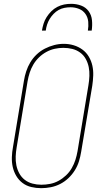

<svg xmlns="http://www.w3.org/2000/svg" viewBox="-20 -975 540 1003"><path d="M195 8Q169 8 143.5 2Q118 -4 98 -19Q78 -34 65 -56Q52 -78 46.5 -103Q41 -128 42 -155Q43 -182 48 -208L105 -553Q109 -578 117 -602.5Q125 -627 138.5 -649.5Q152 -672 171.5 -690.5Q191 -709 214.5 -721Q238 -733 263 -739.5Q288 -746 313 -746Q340 -746 365 -738.5Q390 -731 410.5 -716Q431 -701 444 -679Q457 -657 462.5 -632Q468 -607 467 -580.5Q466 -554 462 -527L404 -182Q400 -157 392.5 -132.5Q385 -108 371 -85.5Q357 -63 337.5 -44.5Q318 -26 294.5 -14Q271 -2 245.5 3Q220 8 195 8ZM196 -10Q219 -10 242 -14.5Q265 -19 286 -30.5Q307 -42 325 -59Q343 -76 355 -97Q367 -118 374 -140Q381 -162 385 -185L442 -530Q446 -554 447 -578Q448 -602 443.5 -624.5Q439 -647 428 -667Q417 -687 398.5 -700.5Q380 -714 357.5 -719.5Q335 -725 311 -725Q288 -725 265.5 -720Q243 -715 222 -703.5Q201 -692 183.5 -675Q166 -658 154 -637.5Q142 -617 135 -595Q128 -573 124 -550L67 -205Q63 -182 62 -158Q61 -134 65.5 -111.5Q70 -89 81 -69Q92 -49 109.5 -35.5Q127 -22 149.5 -16Q172 -10 196 -10ZM199 -815Q202 -833 207.5 -851Q213 -869 223.5 -885.5Q234 -902 248 -916Q262 -930 279.5 -939Q297 -948 315 -951.5Q333 -955 352 -955Q379 -955 403.5 -946Q428 -937 443 -916.5Q458 -896 460.5 -869Q463 -842 459 -815H439Q443 -838 441 -861Q439 -884 426.5 -902Q414 -920 393 -928.5Q372 -937 349 -937Q333 -937 317 -934Q301 -931 286.5 -923Q272 -915 260 -902.5Q248 -890 239.5 -876Q231 -862 226 -846.5Q221 -831 219 -815Z"/></svg>

Font: Iosevka Slab Thin Oblique
Style: Regular
Weight: 100
Italic angle: -9°
Monospace: yes
Designer: Belleve Invis
Foundry: Belleve Invis
Version: Version 11.1.0; ttfautohint (v1.8.3)